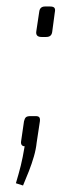

<svg xmlns="http://www.w3.org/2000/svg" viewBox="-20 -452 255 592"><path d="M134 -432Q145 -432 148 -427.5Q151 -423 149 -414L141 -354Q140 -346 135.5 -342Q131 -338 122 -338H108Q89 -338 92 -356L101 -416Q103 -432 119 -432ZM90 -94Q98 -94 101 -90.5Q104 -87 103 -78L93 -12Q91 8 84.5 30.5Q78 53 69 76Q60 99 51 120L29 113Q38 83 44 59Q50 35 56 -1Q50 -1 47 -5Q44 -9 45 -16L54 -78Q56 -87 60 -90.5Q64 -94 74 -94Z"/></svg>

Font: Exo 2 ExtraLight
Style: Italic
Weight: 250
Italic angle: -8°
Designer: Natanael Gama
Foundry: Natanael Gama
Version: Version 2.010